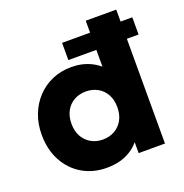

<svg xmlns="http://www.w3.org/2000/svg" viewBox="-131 -837 928 970"><g transform="rotate(-20 333.0 -352.5)"><path d="M283.4 -563.2V-655.8H660.9V-563.2ZM281.1 15Q208.2 15 150.9 -18.6Q93.5 -52.2 60.6 -113.1Q27.6 -173.9 27.6 -255Q27.6 -312.2 46.4 -361.3Q65.2 -410.4 99.6 -447.1Q133.9 -483.9 180.8 -504.4Q227.8 -525 284.1 -525Q342.6 -525 389.6 -502Q436.5 -479 471.4 -433.2L433.9 -395.8V-720H597.9V0H456.4V-132.2L478.9 -95.2Q457 -46.4 405.6 -15.7Q354.1 15 281.1 15ZM311.4 -126Q346.5 -126 374.4 -141.8Q402.4 -157.5 418.5 -186.4Q434.6 -215.2 434.6 -255Q434.6 -294.8 418.7 -323.7Q402.8 -352.6 374.8 -368.3Q346.9 -384 311.4 -384Q275.9 -384 247.9 -368.3Q220 -352.6 204.1 -323.7Q188.1 -294.8 188.1 -255Q188.1 -215.2 204.2 -186.4Q220.4 -157.5 248.3 -141.8Q276.2 -126 311.4 -126Z"/></g></svg>

Font: Geologica Thin
Style: Regular
Weight: 100
Version: Version 1.010;gftools[0.9.28]